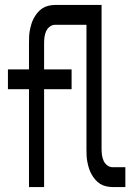

<svg xmlns="http://www.w3.org/2000/svg" viewBox="-20 -755 540 775"><path d="M97 0V-395H12V-475H97V-580Q97 -594 97.5 -607Q98 -620 100.5 -633Q103 -646 107 -659Q111 -672 117.5 -683.5Q124 -695 132.5 -705Q141 -715 152 -722Q163 -729 176.5 -732Q190 -735 203 -735H390V-155Q390 -142 391.5 -130Q393 -118 398 -106.5Q403 -95 413 -87.5Q423 -80 435 -80H486V0H435Q422 0 408.5 -3Q395 -6 384 -13Q373 -20 364.5 -30Q356 -40 349.5 -51.5Q343 -63 339 -76Q335 -89 332.5 -102Q330 -115 329.5 -128Q329 -141 329 -155V-655H203Q191 -655 181 -647.5Q171 -640 166 -628.5Q161 -617 159.5 -605Q158 -593 158 -580V-475H269V-395H158V0Z"/></svg>

Font: Iosevka SS04 Medium
Style: Regular
Weight: 500
Monospace: yes
Designer: Belleve Invis
Foundry: Belleve Invis
Version: Version 19.0.0; ttfautohint (v1.8.4)